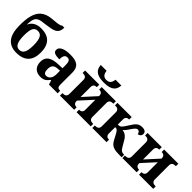

<svg xmlns="http://www.w3.org/2000/svg" viewBox="169 -1829 2897 2897"><g transform="rotate(45 1618.0 -380.5)"><path d="M47.9 -318.8Q47.9 -375.5 52.2 -426.8Q56.6 -478 67.6 -522.2Q78.6 -566.4 97.9 -602.8Q117.2 -639.2 147 -666.3Q176.8 -693.4 218.3 -710.4Q259.8 -727.5 315.9 -732.9Q353 -736.8 384.8 -739.5Q416.5 -742.2 441.2 -746.1Q465.8 -750 482.2 -755.6Q498.5 -761.2 504.9 -771H551.8Q550.3 -720.7 534.2 -691.2Q518.1 -661.6 487.8 -645.3Q457.5 -628.9 413.3 -620.8Q369.1 -612.8 311 -605Q270 -601.6 240.2 -596.2Q210.4 -590.8 189.7 -581.3Q168.9 -571.8 155.5 -557.6Q142.1 -543.5 134.3 -522.7Q126.5 -502 122.8 -473.6Q119.1 -445.3 117.2 -408.2H121.1Q129.9 -431.2 146.5 -451.2Q163.1 -471.2 187 -486.1Q210.9 -501 241.9 -509.5Q272.9 -518.1 311 -518.1Q438.5 -518.1 502.2 -451.9Q565.9 -385.7 565.9 -254.9Q565.9 -190.9 550 -141.6Q534.2 -92.3 502 -58.6Q469.7 -24.9 420.4 -7.6Q371.1 9.8 304.2 9.8Q177.2 9.8 112.5 -70.8Q47.9 -151.4 47.9 -318.8ZM411.1 -253.9Q411.1 -303.7 405.5 -341.6Q399.9 -379.4 387.5 -404.5Q375 -429.7 354.5 -442.4Q334 -455.1 304.2 -455.1Q273.9 -455.1 254.2 -442.4Q234.4 -429.7 222.9 -404.5Q211.4 -379.4 206.8 -341.6Q202.1 -303.7 202.1 -253.9Q202.1 -155.3 226.3 -104.2Q250.5 -53.2 304.2 -53.2Q334 -53.2 354.5 -66.2Q375 -79.1 387.5 -104.5Q399.9 -129.9 405.5 -167.5Q411.1 -205.1 411.1 -253.9Z M813 -148.9Q813 -106 826.7 -84.5Q840.3 -63 869.6 -63Q891.1 -63 908.4 -72Q925.8 -81.1 938.2 -97.7Q950.7 -114.3 957.3 -137.9Q963.9 -161.6 963.9 -190.9V-266.1L918.9 -263.2Q889.2 -261.7 868.7 -253.7Q848.1 -245.6 835.9 -231.4Q823.7 -217.3 818.4 -196.8Q813 -176.3 813 -148.9ZM901.9 -487.8Q882.8 -487.8 869.9 -479.7Q856.9 -471.7 849.1 -457.3Q841.3 -442.9 838.1 -423.1Q835 -403.3 835 -379.9Q767.6 -379.9 733.6 -395Q699.7 -410.2 699.7 -446.8Q699.7 -474.1 716.1 -493.7Q732.4 -513.2 760.5 -525.4Q788.6 -537.6 825.9 -543.2Q863.3 -548.8 905.8 -548.8Q958.5 -548.8 997.8 -539.8Q1037.1 -530.8 1063.2 -510.7Q1089.4 -490.7 1102.5 -458.3Q1115.7 -425.8 1115.7 -378.9V-124Q1115.7 -103.5 1118.9 -89.8Q1122.1 -76.2 1128.9 -68.1Q1135.7 -60.1 1147.5 -56.6Q1159.2 -53.2 1175.8 -53.2H1179.7V0H993.7L972.7 -68.8H963.9Q947.3 -48.8 932.6 -33.9Q918 -19 901.4 -9.3Q884.8 0.5 864 5.1Q843.3 9.8 814.9 9.8Q781.7 9.8 753.2 0Q724.6 -9.8 703.4 -30Q682.1 -50.3 669.9 -80.8Q657.7 -111.3 657.7 -152.8Q657.7 -234.4 713.6 -273.4Q769.5 -312.5 881.8 -315.9L963.9 -318.8V-374Q963.9 -398.9 961.9 -419.9Q960 -440.9 953.6 -456.1Q947.3 -471.2 934.8 -479.5Q922.4 -487.8 901.9 -487.8Z M1802.7 -118.2Q1802.7 -96.7 1809.8 -84Q1816.9 -71.3 1827.4 -64.5Q1837.9 -57.6 1850.6 -55.4Q1863.3 -53.2 1874 -53.2H1885.7V0H1583V-53.2H1585Q1595.2 -53.2 1606.7 -55.4Q1618.2 -57.6 1627.9 -64.5Q1637.7 -71.3 1644.3 -84Q1650.9 -96.7 1650.9 -118.2V-333L1463.9 -127.9V-118.2Q1463.9 -96.7 1470.5 -84Q1477.1 -71.3 1486.8 -64.5Q1496.6 -57.6 1508.1 -55.4Q1519.5 -53.2 1529.8 -53.2H1531.7V0H1229V-53.2H1240.7Q1252 -53.2 1264.4 -55.4Q1276.9 -57.6 1287.4 -64.5Q1297.9 -71.3 1304.9 -84Q1312 -96.7 1312 -118.2V-418Q1312 -439.5 1304.9 -452.1Q1297.9 -464.8 1287.4 -471.7Q1276.9 -478.5 1264.4 -480.7Q1252 -482.9 1240.7 -482.9H1229V-536.1H1531.7V-482.9H1529.8Q1519.5 -482.9 1508.1 -480.7Q1496.6 -478.5 1486.8 -471.7Q1477.1 -464.8 1470.5 -452.1Q1463.9 -439.5 1463.9 -418V-205.1L1650.9 -410.2V-418Q1650.9 -439.5 1644.3 -452.1Q1637.7 -464.8 1627.9 -471.7Q1618.2 -478.5 1606.7 -480.7Q1595.2 -482.9 1585 -482.9H1583V-536.1H1885.7V-482.9H1874Q1863.3 -482.9 1850.6 -480.7Q1837.9 -478.5 1827.4 -471.7Q1816.9 -464.8 1809.8 -452.1Q1802.7 -439.5 1802.7 -418ZM1557.1 -661.1Q1600.1 -661.1 1623.3 -685.5Q1646.5 -710 1651.9 -762.2H1776.9Q1773.9 -731.9 1764.4 -703.6Q1754.9 -675.3 1731.4 -653.6Q1708 -631.8 1666.3 -618.9Q1624.5 -606 1557.1 -606Q1489.7 -606 1448 -618.9Q1406.2 -631.8 1382.6 -653.6Q1358.9 -675.3 1349.4 -703.6Q1339.8 -731.9 1336.9 -762.2H1461.9Q1467.3 -710 1490.7 -685.5Q1514.2 -661.1 1557.1 -661.1Z M1919.9 -53.2H1931.6Q1942.9 -53.2 1955.3 -55.4Q1967.8 -57.6 1978.3 -64.5Q1988.8 -71.3 1995.8 -84Q2002.9 -96.7 2002.9 -118.2V-418Q2002.9 -439.5 1995.8 -452.1Q1988.8 -464.8 1978.3 -471.7Q1967.8 -478.5 1955.3 -480.7Q1942.9 -482.9 1931.6 -482.9H1919.9V-536.1H2222.7V-482.9H2220.7Q2210.4 -482.9 2199 -480.7Q2187.5 -478.5 2177.7 -471.7Q2168 -464.8 2161.4 -452.1Q2154.8 -439.5 2154.8 -418V-308.1Q2179.2 -308.1 2194.3 -313.5Q2209.5 -318.8 2220.7 -330.1Q2232.9 -342.3 2248.5 -366Q2264.2 -389.6 2289.1 -428.2Q2305.7 -454.6 2320.8 -475.6Q2335.9 -496.6 2353.3 -511.2Q2370.6 -525.9 2392.3 -533.9Q2414.1 -542 2443.8 -542Q2468.8 -542 2485.1 -536.9Q2501.5 -531.7 2511.5 -523.2Q2521.5 -514.6 2525.6 -503.7Q2529.8 -492.7 2529.8 -481Q2529.8 -467.3 2525.1 -456.1Q2520.5 -444.8 2512.5 -436.8Q2504.4 -428.7 2493.7 -423.8Q2482.9 -418.9 2470.7 -418Q2466.8 -440.9 2454.8 -455.1Q2442.9 -469.2 2420.9 -469.2Q2412.1 -469.2 2403.3 -464.8Q2394.5 -460.4 2385 -451.2Q2375.5 -441.9 2364.5 -427.5Q2353.5 -413.1 2339.8 -393.1Q2327.1 -374 2316.9 -359.6Q2306.6 -345.2 2297.9 -334.5Q2289.1 -323.7 2281 -315.7Q2272.9 -307.6 2264.6 -300.8Q2280.8 -298.8 2297.1 -293.5Q2313.5 -288.1 2329.3 -277.8Q2345.2 -267.6 2359.9 -252Q2374.5 -236.3 2387.7 -213.9L2442.9 -120.1Q2454.6 -99.6 2465.3 -86.4Q2476.1 -73.2 2487.5 -65.9Q2499 -58.6 2512.2 -55.9Q2525.4 -53.2 2542 -53.2H2544.9V0H2502.9Q2461.9 0 2429 -3.2Q2396 -6.3 2369.6 -16.4Q2343.3 -26.4 2322.5 -45.2Q2301.8 -64 2284.7 -95.2L2233.9 -189.9Q2223.1 -210.4 2214.4 -222.7Q2205.6 -234.9 2196.8 -241.7Q2188 -248.5 2178.2 -250.7Q2168.5 -252.9 2154.8 -252.9V-118.2Q2154.8 -96.7 2161.4 -84Q2168 -71.3 2177.7 -64.5Q2187.5 -57.6 2199 -55.4Q2210.4 -53.2 2220.7 -53.2H2222.7V0H1919.9Z M3135.7 -118.2Q3135.7 -96.7 3142.8 -84Q3149.9 -71.3 3160.4 -64.5Q3170.9 -57.6 3183.6 -55.4Q3196.3 -53.2 3207 -53.2H3218.8V0H2916V-53.2H2918Q2928.2 -53.2 2939.7 -55.4Q2951.2 -57.6 2960.9 -64.5Q2970.7 -71.3 2977.3 -84Q2983.9 -96.7 2983.9 -118.2V-333L2796.9 -127.9V-118.2Q2796.9 -96.7 2803.5 -84Q2810.1 -71.3 2819.8 -64.5Q2829.6 -57.6 2841.1 -55.4Q2852.5 -53.2 2862.8 -53.2H2864.7V0H2562V-53.2H2573.7Q2585 -53.2 2597.4 -55.4Q2609.9 -57.6 2620.4 -64.5Q2630.9 -71.3 2637.9 -84Q2645 -96.7 2645 -118.2V-418Q2645 -439.5 2637.9 -452.1Q2630.9 -464.8 2620.4 -471.7Q2609.9 -478.5 2597.4 -480.7Q2585 -482.9 2573.7 -482.9H2562V-536.1H2864.7V-482.9H2862.8Q2852.5 -482.9 2841.1 -480.7Q2829.6 -478.5 2819.8 -471.7Q2810.1 -464.8 2803.5 -452.1Q2796.9 -439.5 2796.9 -418V-205.1L2983.9 -410.2V-418Q2983.9 -439.5 2977.3 -452.1Q2970.7 -464.8 2960.9 -471.7Q2951.2 -478.5 2939.7 -480.7Q2928.2 -482.9 2918 -482.9H2916V-536.1H3218.8V-482.9H3207Q3196.3 -482.9 3183.6 -480.7Q3170.9 -478.5 3160.4 -471.7Q3149.9 -464.8 3142.8 -452.1Q3135.7 -439.5 3135.7 -418Z"/></g></svg>

Font: Droid Serif
Style: Bold
Weight: 700
Designer: Monotype Design team
Foundry: Monotype Imaging Inc.
Version: Version 1.03